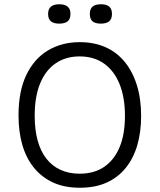

<svg xmlns="http://www.w3.org/2000/svg" viewBox="-20 -870 750 902"><path d="M355 12Q283 12 229.5 -12.5Q176 -37 139.5 -82Q103 -127 85 -189Q67 -251 67 -328Q67 -442 104 -518.5Q141 -595 206 -633.5Q271 -672 355 -672Q421 -672 474 -649Q527 -626 564.5 -581Q602 -536 622.5 -471.5Q643 -407 643 -325Q643 -250 625 -188Q607 -126 570.5 -81Q534 -36 480.5 -12Q427 12 355 12ZM354 -54Q423 -54 470 -86.5Q517 -119 542 -179Q567 -239 567 -325Q567 -413 541.5 -475.5Q516 -538 468.5 -571.5Q421 -605 354 -605Q289 -605 241.5 -572.5Q194 -540 168.5 -478Q143 -416 143 -326Q143 -260 157 -209.5Q171 -159 198 -124.5Q225 -90 264.5 -72Q304 -54 354 -54ZM454 -759Q428 -759 415 -769.5Q402 -780 402 -805Q402 -828 415 -839Q428 -850 454 -850Q480 -850 493 -839Q506 -828 506 -805Q506 -780 492.5 -769.5Q479 -759 454 -759ZM258 -759Q233 -759 219.5 -769.5Q206 -780 206 -805Q206 -828 219.5 -839Q233 -850 259 -850Q284 -850 297.5 -839Q311 -828 311 -805Q311 -780 297.5 -769.5Q284 -759 258 -759Z"/></svg>

Font: Bricolage Grotesque 96pt ExtraBold Light
Style: Regular
Weight: 300
Version: Version 1.001;gftools[0.9.33.dev8+g029e19f]